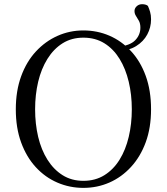

<svg xmlns="http://www.w3.org/2000/svg" viewBox="-20 -892 807 928"><path d="M149.7 -363.7Q149.7 -293.1 164.5 -230.4Q179.4 -167.8 209.3 -120.2Q239.2 -72.6 282.6 -45.3Q325.9 -18 383 -18Q440.8 -18 484.6 -45.3Q528.4 -72.6 557.9 -120.2Q587.4 -167.8 602.2 -230.4Q617.1 -293.1 617.1 -363.7Q617.1 -434.4 602.2 -496.9Q587.4 -559.5 557.9 -607.5Q528.4 -655.5 484.6 -682.8Q440.8 -710 383 -710Q325.9 -710 282.6 -682.8Q239.2 -655.5 209.3 -607.5Q179.4 -559.5 164.5 -496.9Q149.7 -434.4 149.7 -363.7ZM383 -744.9Q450 -744.9 508.8 -719.5Q567.6 -694.1 613.1 -645Q658.7 -595.9 684.4 -525.1Q710.1 -454.4 710.1 -363.7Q710.1 -274.6 684.4 -204.6Q658.7 -134.5 613.1 -85Q567.6 -35.5 508.8 -9.7Q450 16.1 383 16.1Q316.9 16.1 257.7 -9.3Q198.4 -34.7 153.2 -83.8Q107.9 -132.9 82.2 -203.3Q56.4 -273.6 56.4 -363.7Q56.4 -452.8 82.3 -523.6Q108.1 -594.3 153.7 -643.4Q199.2 -692.5 258.1 -718.7Q316.9 -744.9 383 -744.9ZM550.2 -643.1 547.2 -664.9Q608.4 -671.5 633.4 -697.4Q658.5 -723.4 658.5 -758.3Q658.5 -778.5 651.3 -791.5Q644.2 -804.5 637.1 -815.1Q630.1 -825.7 630.1 -838.8Q630.1 -851.7 640.6 -861.7Q651.2 -871.7 666.7 -871.7Q674.6 -871.7 681.7 -870Q688.7 -868.4 694.8 -863.6Q700.8 -850.5 705.4 -834.8Q710.1 -819.1 710.1 -798.4Q710.1 -759.4 691.8 -725.3Q673.6 -691.3 638.1 -669.3Q602.6 -647.4 550.2 -643.1Z"/></svg>

Font: Source Han Serif JP VF
Style: Regular
Weight: 250
Designer: Ryoko NISHIZUKA 西塚涼子 (kana & ideographs); Frank Grießhammer (Latin, Greek & Cyrillic); Wenlong ZHANG 张文龙 (bopomofo); San
Foundry: Adobe
Version: Version 2.001;hotconv 1.1.0;makeotfexe 2.6.0